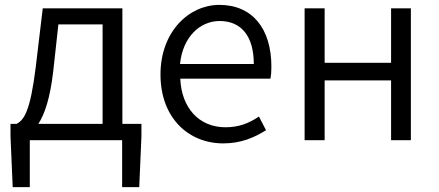

<svg xmlns="http://www.w3.org/2000/svg" viewBox="-20 -574 1797 786"><path d="M102 0H480V192H550L559 -16V-67H481V-540H155L126 -297C104 -120 79 -83 48 -67H23V-16L32 192H102ZM137 -67C162 -105 185 -170 198 -283L219 -474H400V-67Z M894 13C968 13 1023 -12 1069 -41L1040 -97C999 -69 957 -53 903 -53C795 -53 723 -132 718 -252H1087C1090 -266 1091 -283 1091 -301C1091 -457 1013 -554 878 -554C754 -554 637 -445 637 -269C637 -92 751 13 894 13ZM717 -312C728 -423 799 -488 879 -488C967 -488 1019 -427 1019 -312Z M1227 0H1309V-245H1581V0H1662V-540H1581V-317H1309V-540H1227Z"/></svg>

Font: ChiuKong Gothic MN Normal
Style: Regular
Weight: 350
Designer: Ryoko NISHIZUKA 西塚涼子 (kana, bopomofo & ideographs); Paul D. Hunt (Latin, Greek & Cyrillic); Sandoll Communications 산돌커뮤니
Foundry: Adobe
Version: Version 1.300